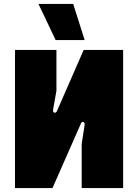

<svg xmlns="http://www.w3.org/2000/svg" viewBox="-20 -953 700 973"><path d="M56 0H246L391 -329C396 -341 411 -334 409 -321L394 -224V0H604V-700H404L269 -391C262 -375 246 -381 249 -397L266 -493V-700H56ZM409 -750 351 -933H175L262 -750Z"/></svg>

Font: Finlandica Black
Style: Regular
Weight: 900
Designer: Niklas Ekholm, Juho Hiilivirta, Jaakko Suomalainen
Foundry: Helsinki Type Studio
Version: Version 2.000;Glyphs 3.2 (3202)